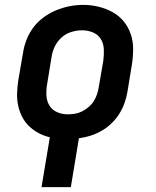

<svg xmlns="http://www.w3.org/2000/svg" viewBox="-20 -561 640 786"><path d="M150 205 184 1Q159 -5 137.5 -16.5Q116 -28 98.5 -45Q81 -62 70 -84Q59 -106 54 -130.5Q49 -155 50 -181Q51 -207 55 -233L74 -343Q78 -371 88.5 -398Q99 -425 116.5 -448.5Q134 -472 158.5 -490Q183 -508 210 -519Q237 -530 264.5 -535.5Q292 -541 321 -541Q353 -541 383.5 -533.5Q414 -526 440.5 -511.5Q467 -497 486 -474Q505 -451 515 -422Q525 -393 525 -361Q525 -329 520 -297L502 -187Q498 -163 490 -140Q482 -117 468.5 -95.5Q455 -74 436.5 -56Q418 -38 396 -25.5Q374 -13 350.5 -5.5Q327 2 303 5L270 205ZM257 -93Q272 -93 287 -95.5Q302 -98 316 -105Q330 -112 342.5 -122.5Q355 -133 363.5 -146.5Q372 -160 377 -174.5Q382 -189 384 -203L403 -313Q406 -337 405 -360Q404 -383 392.5 -401.5Q381 -420 360 -428.5Q339 -437 316 -437Q294 -437 271.5 -430Q249 -423 231.5 -407Q214 -391 204 -370Q194 -349 191 -327L173 -217Q169 -194 170 -171Q171 -148 182 -129.5Q193 -111 213.5 -102Q234 -93 257 -93Z"/></svg>

Font: Iosevka Curly Extended
Style: Bold Italic
Weight: 700
Width: 7
Italic angle: -9°
Monospace: yes
Designer: Belleve Invis
Foundry: Belleve Invis
Version: Version 11.1.0; ttfautohint (v1.8.3)